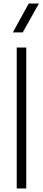

<svg xmlns="http://www.w3.org/2000/svg" viewBox="-20 -1070 244 1090"><path d="M129 0H75V-800H129ZM109 -886H53L143 -1050H201Z"/></svg>

Font: Tanohe Sans Light
Style: Regular
Weight: 300
Designer: Village Type and Design LLC & Cristiano Sobral
Foundry: Cooper Hewitt Smithsonian Design Museum
Version: Version 1.00;September 29, 2021;FontCreator 13.0.0.2655 64-b